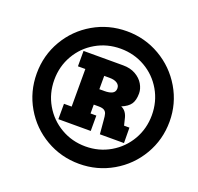

<svg xmlns="http://www.w3.org/2000/svg" viewBox="-152 -1007 1280 1243"><g transform="rotate(20 487.5 -385.5)"><path d="M517 -842Q641 -842 746 -781Q851 -720 913 -615Q975 -510 975 -386Q975 -261 913.5 -156Q852 -51 746.5 10Q641 71 517 71Q392 71 287 10Q182 -51 121 -156Q60 -261 60 -386Q60 -511 121 -615.5Q182 -720 287 -781Q392 -842 517 -842ZM517 -49Q610 -49 687 -94Q764 -139 808.5 -216Q853 -293 853 -386Q853 -479 808.5 -556Q764 -633 687 -677.5Q610 -722 517 -722Q424 -722 347 -677.5Q270 -633 225.5 -556Q181 -479 181 -386Q181 -293 225.5 -216Q270 -139 347 -94Q424 -49 517 -49ZM346 -261V-520H295V-626H568Q618 -626 654 -605.5Q690 -585 708.5 -553.5Q727 -522 727 -490Q727 -443 709 -416.5Q691 -390 647 -372Q686 -356 697 -302L707 -261H744L745 -155H579L571 -247Q569 -278 564.5 -292.5Q560 -307 547.5 -314.5Q535 -322 509 -322H476V-261H516V-155H293V-261ZM476 -428H509Q546 -428 565 -438.5Q584 -449 584 -473Q584 -495 565 -507.5Q546 -520 514 -520H476Z"/></g></svg>

Font: Arvo
Style: Bold Italic
Weight: 700
Italic angle: -13°
Designer: Anton Koovit (Cyrillic Expansion: Cyreal)
Foundry: Anton Koovit, Yassin Baggar
Version: Version 3.000